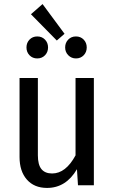

<svg xmlns="http://www.w3.org/2000/svg" viewBox="-20 -910 561 943"><path d="M441 0H363L358 -79Q304 13 211 13Q148 13 112 -28Q76 -69 76 -139V-527H166V-147Q166 -101 183.5 -79.5Q201 -58 236 -58Q303 -58 351 -147V-527H441ZM297 -744 259 -711 132 -840 189 -890ZM216 -677Q216 -654 201 -638.5Q186 -623 163 -623Q140 -623 125 -638.5Q110 -654 110 -677Q110 -700 125 -715.5Q140 -731 163 -731Q186 -731 201 -715.5Q216 -700 216 -677ZM406 -677Q406 -654 391 -638.5Q376 -623 353 -623Q331 -623 315.5 -638.5Q300 -654 300 -677Q300 -700 315 -715.5Q330 -731 353 -731Q376 -731 391 -715.5Q406 -700 406 -677Z"/></svg>

Font: Fira Sans Condensed
Style: Regular
Weight: 400
Width: 3
Designer: bBox Type GmbH & Carrois Corporate GbR & Edenspiekermann AG
Foundry: bBox Type GmbH & Carrois Corporate GbR & Edenspiekermann AG
Version: Version 4.301